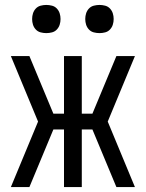

<svg xmlns="http://www.w3.org/2000/svg" viewBox="-20 -757 590 777"><path d="M526 0H451L354 -233H311V0H239V-233H196L99 0H24L134 -265L24 -530H99L196 -297H239V-530H311V-297H354L451 -530H526L416 -265ZM383 -623Q371 -623 359.5 -626Q348 -629 340 -637.5Q332 -646 328.5 -657Q325 -668 325 -680Q325 -692 328.5 -703Q332 -714 340 -722.5Q348 -731 359.5 -734Q371 -737 383 -737Q394 -737 405.5 -734Q417 -731 425 -722.5Q433 -714 436.5 -703Q440 -692 440 -680Q440 -668 436.5 -657Q433 -646 425 -637.5Q417 -629 405.5 -626Q394 -623 383 -623ZM167 -623Q156 -623 144.5 -626Q133 -629 125 -637.5Q117 -646 113.5 -657Q110 -668 110 -680Q110 -692 113.5 -703Q117 -714 125 -722.5Q133 -731 144.5 -734Q156 -737 167 -737Q179 -737 190.5 -734Q202 -731 210 -722.5Q218 -714 221.5 -703Q225 -692 225 -680Q225 -668 221.5 -657Q218 -646 210 -637.5Q202 -629 190.5 -626Q179 -623 167 -623Z"/></svg>

Font: Lode Term
Style: Regular
Weight: 400
Monospace: yes
Designer: Belleve Invis
Foundry: Belleve Invis
Version: Version 29.2.0